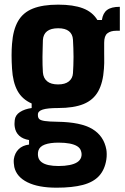

<svg xmlns="http://www.w3.org/2000/svg" viewBox="-20 -630 549 846"><path d="M229 197Q149 197 101 173.2Q53 149.5 43 106Q41.5 99 40.8 88.8Q40 78.5 41 71Q45 44.5 62 27.5Q79 10.5 108 7V-13Q80.5 -17.5 64.5 -32.2Q48.5 -47 45 -70.5Q43.5 -80.5 44 -87Q44.5 -93.5 45 -101Q47.5 -123 67.8 -136.2Q88 -149.5 119.5 -154V-174Q77.5 -192.5 57 -230Q36.5 -267.5 33 -327.5Q32 -343.5 31.5 -358Q31 -372.5 31 -386.2Q31 -400 31.5 -412.5Q32 -425 33 -437Q37.5 -498.5 59.5 -536.8Q81.5 -575 124.8 -592.2Q168 -609.5 236.5 -609.5Q303 -609.5 345.2 -593.5Q387.5 -577.5 409 -542H429Q433.5 -572.5 452 -586.2Q470.5 -600 508 -600V-494.5H492.5Q467.5 -494.5 453.2 -483.2Q439 -472 439 -441.5V-414Q439 -405.5 439 -395.5Q439 -385.5 439.2 -374.5Q439.5 -363.5 439.2 -351.8Q439 -340 438 -327.5Q434 -265.5 412.5 -227.2Q391 -189 348 -171.5Q305 -154 236 -154Q189.5 -154 168.2 -147.2Q147 -140.5 147 -125.5V-122Q147 -111.5 153 -105.5Q159 -99.5 177.5 -96.8Q196 -94 233 -93.5Q336.5 -92 387 -61.5Q437.5 -31 448.5 28.5Q450 36.5 450.2 48.5Q450.5 60.5 448.5 73.5Q441.5 118 416.5 145.2Q391.5 172.5 345.2 184.8Q299 197 229 197ZM238 101.5Q265.5 101.5 286.5 97.2Q307.5 93 320.2 84.8Q333 76.5 337.5 63.5Q340 55.5 339.5 48.2Q339 41 336.5 34Q332.5 22 320 14.2Q307.5 6.5 287 2.5Q266.5 -1.5 238 -1.5Q200.5 -1.5 177.5 7Q154.5 15.5 149 34Q147 42 147 49.5Q147 57 149 64Q152.5 76.5 164 85Q175.5 93.5 194.2 97.5Q213 101.5 238 101.5ZM236 -258Q266.5 -258 283.2 -271.2Q300 -284.5 301.5 -307.5Q302.5 -323 303.2 -341.2Q304 -359.5 304 -379Q304 -398.5 303.2 -418.2Q302.5 -438 301.5 -455.5Q300 -479.5 283.8 -492.5Q267.5 -505.5 236.5 -505.5Q204 -505.5 187.2 -492.2Q170.5 -479 169 -453.5Q168.5 -435 168 -416.2Q167.5 -397.5 167.2 -379.5Q167 -361.5 167.5 -344Q168 -326.5 169 -311Q171 -285.5 187.8 -271.8Q204.5 -258 236 -258Z"/></svg>

Font: Big Shoulders Thin ExtraBold
Style: Regular
Weight: 800
Version: Version 2.002